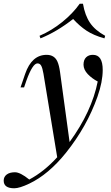

<svg xmlns="http://www.w3.org/2000/svg" viewBox="-93 -822 594 1030"><path d="M64 141.1Q142.6 99.6 213.9 21.5L140.1 -426.8Q134.8 -457.5 127.9 -469.7Q121.1 -481.9 107.9 -481.9Q82 -481.9 48.8 -390.1L36.1 -353H17.1L42 -425.8Q77.1 -527.8 157.2 -527.8Q199.2 -527.8 215.3 -491.2Q224.1 -471.2 229 -436L280.3 -60.1Q399.4 -223.6 431.2 -384.8Q400.4 -400.9 377.9 -424.3Q355.5 -448.2 355 -474.6Q355 -501 369.1 -514.6Q383.3 -528.3 405.8 -527.8Q458 -527.8 458 -446.8Q458 -382.8 429.7 -302.7Q373.5 -143.6 261.2 -2.9Q167.5 113.8 64 163.1Q11.7 188 -16.6 188Q-73.2 188 -73.2 147Q-73.2 126.5 -57.1 114.3Q-41 102.1 -12.7 102.1Q15.6 102.1 64 141.1ZM299.3 -720.2Q211.9 -651.4 124 -616.2L119.1 -629.9Q184.6 -658.2 241.2 -704.1Q297.9 -750 334.5 -801.8H352.1Q362.8 -739.3 390.1 -699.2Q417.5 -659.2 471.2 -629.9L467.3 -616.2Q409.2 -632.3 371.6 -657.2Q334 -682.1 299.3 -720.2Z"/></svg>

Font: PlayfairDisplay-Italic
Style: Italic
Weight: 400
Italic angle: -14°
Designer: Claus Eggers Sørensen
Foundry: Claus Eggers Sørensen
Version: Version 1.002;PS 001.002;hotconv 1.0.70;makeotf.lib2.5.58329